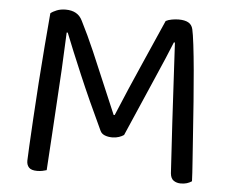

<svg xmlns="http://www.w3.org/2000/svg" viewBox="-47 -665 874 726"><g transform="rotate(5 390.0 -302.5)"><path d="M435 -158Q428 -153 416.5 -149Q405 -145 391 -145Q375 -145 362.5 -150Q350 -155 345 -166Q292 -278 252.5 -371Q213 -464 189 -525H185Q182 -450 178.5 -385Q175 -320 171 -259.5Q167 -199 163.5 -135.5Q160 -72 155 0Q149 2 139.5 4Q130 6 119 6Q97 6 88 -3.5Q79 -13 79 -29Q79 -41 81.5 -84.5Q84 -128 87.5 -191Q91 -254 96 -325.5Q101 -397 106.5 -466.5Q112 -536 117 -592Q125 -599 140 -605Q155 -611 174 -611Q197 -611 213 -602Q229 -593 238 -574Q264 -523 290 -463Q316 -403 341 -343Q366 -283 389 -230H393Q437 -336 480.5 -434Q524 -532 554 -601Q563 -606 577 -608.5Q591 -611 603 -611Q626 -611 639.5 -603.5Q653 -596 657 -579Q661 -562 666 -521Q671 -480 676 -424.5Q681 -369 685.5 -308Q690 -247 694 -188Q698 -129 701.5 -81.5Q705 -34 706 -6Q697 0 687 3Q677 6 664 6Q649 6 637.5 -1.5Q626 -9 624 -29Q618 -126 612.5 -220.5Q607 -315 603 -394Q599 -473 596 -523H592Q570 -468 532 -381.5Q494 -295 435 -158Z"/></g></svg>

Font: Baloo Tammudu 2
Style: Regular
Weight: 400
Designer: Maithili Shingre, Omkar Shende and Ek Type
Foundry: Ek Type
Version: Version 1.700